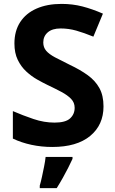

<svg xmlns="http://www.w3.org/2000/svg" viewBox="-20 -744 591 985"><path d="M511 -198Q511 -103 442.5 -46.5Q374 10 248 10Q193 10 141.5 -1Q90 -12 46 -33V-174Q97 -152 151.5 -133.5Q206 -115 260 -115Q316 -115 339.5 -136.5Q363 -158 363 -191Q363 -218 344.5 -237Q326 -256 295 -272.5Q264 -289 224 -308Q199 -320 170 -336.5Q141 -353 114.5 -377.5Q88 -402 71 -437Q54 -472 54 -521Q54 -585 83.5 -630.5Q113 -676 167.5 -700Q222 -724 296 -724Q352 -724 402.5 -711Q453 -698 508 -674L459 -556Q410 -576 371 -587Q332 -598 291 -598Q248 -598 225 -578Q202 -558 202 -526Q202 -501 217 -483.5Q232 -466 262 -450Q292 -434 337 -412Q392 -386 430.5 -358Q469 -330 490 -292Q511 -254 511 -198ZM352 71Q342 93 329.5 117.5Q317 142 302.5 168Q288 194 271 221H184V208Q190 188 195.5 162Q201 136 206.5 109Q212 82 214 61H352Z"/></svg>

Font: Noto Sans Lisu
Style: Regular
Weight: 400
Designer: Monotype Design Team. David Williams.
Foundry: Monotype Imaging Inc.
Version: Version 2.102